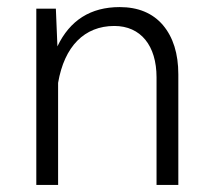

<svg xmlns="http://www.w3.org/2000/svg" viewBox="-20 -522 601 542"><path d="M144 -288.1C161.6 -391.1 218.3 -448.7 302.7 -448.7C377.4 -448.7 421.9 -393.1 421.9 -303.7V0H483.4V-312C483.4 -370.6 468.8 -417 439.9 -451.2C411.1 -484.9 370.1 -502 317.9 -502C235.8 -502 177.2 -464.8 142.1 -391.1L137.7 -497.6H82.5V0H144Z"/></svg>

Font: Estedad Light
Style: Regular
Weight: 300
Designer: Amin Abedi
Version: Version 7.3